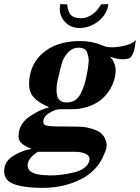

<svg xmlns="http://www.w3.org/2000/svg" viewBox="-78 -679 675 926"><path d="M577 -486Q569 -405 543 -397Q506 -386 453 -406Q453 -405 459 -398Q465 -391 468.5 -384Q472 -377 476 -365.5Q480 -354 480 -338Q480 -322 475 -303Q463 -254 429.5 -217Q396 -180 342 -163Q312 -155 297 -153.5Q282 -152 209 -152Q191 -152 163.5 -136.5Q136 -121 132 -101Q127 -79 144 -74Q161 -69 211 -69Q226 -69 234 -69L300 -68Q318 -68 336.5 -65Q355 -62 378.5 -53.5Q402 -45 415 -31Q428 -17 434.5 6Q441 29 426 61Q394 144 312 185.5Q230 227 128 227Q26 227 -21 204.5Q-68 182 -55 124Q-48 92 -7 68.5Q34 45 75 39Q37 25 21.5 7.5Q6 -10 14 -46Q23 -89 67.5 -119Q112 -149 157 -161L158 -163Q100 -186 77 -219.5Q54 -253 67 -319Q82 -391 145 -436Q208 -481 309 -481Q367 -481 416 -460Q447 -445 502.5 -454.5Q558 -464 577 -486ZM340 -316Q344 -335 345 -342.5Q346 -350 348.5 -370Q351 -390 349 -400.5Q347 -411 343 -424Q339 -437 328 -443Q317 -449 301 -449Q272 -449 251.5 -427.5Q231 -406 222.5 -380.5Q214 -355 206 -316Q190 -263 196.5 -223.5Q203 -184 245 -185Q268 -185 284.5 -196Q301 -207 312 -229.5Q323 -252 328.5 -269.5Q334 -287 340 -316ZM350 105Q361 79 341 66Q321 53 280 53H104Q61 82 56 110Q54 120 56.5 129Q59 138 64.5 143.5Q70 149 79 153.5Q88 158 95.5 160Q103 162 114.5 163.5Q126 165 132 165.5Q138 166 148 166L157 167Q212 168 273 154Q334 140 350 105ZM213 -659 246 -658Q250 -619 265.5 -605Q281 -591 314 -591Q339 -591 365.5 -608.5Q392 -626 409 -658Q410 -658 425 -658.5Q440 -659 445 -659Q438 -609 395.5 -576Q353 -543 303 -544Q258 -545 230.5 -579Q203 -613 213 -659Z"/></svg>

Font: GFS Artemisia
Style: Bold Italic
Weight: 700
Italic angle: -12°
Designer: Designed by Takis Katsoulidis and George D. Matthiopoulos.
Foundry: Designed by Takis Katsoulidis and George D. Matthiopoulos.
Version: Version 1.0